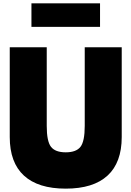

<svg xmlns="http://www.w3.org/2000/svg" viewBox="-20 -1106 782 1142"><path d="M484 -825H704V-291Q704 -139 619.5 -61.5Q535 16 371 16Q207 16 122.5 -61.5Q38 -139 38 -291V-825H258V-357Q258 -265 283.5 -232.5Q309 -200 371 -200Q433 -200 458.5 -232.5Q484 -265 484 -357ZM167 -1086H575V-946H167Z"/></svg>

Font: Spartan MB
Style: Regular
Weight: 900
Designer: Matt Bailey
Foundry: Matt Bailey
Version: Version 001.001